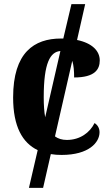

<svg xmlns="http://www.w3.org/2000/svg" viewBox="-20 -734 533 922"><path d="M119 168H187L224 6C241 9 258 10 276 10C407 10 458 -50 458 -99C458 -118 449 -134 434 -143C412 -98 365 -62 301 -62C278 -62 259 -68 244 -79L327 -442C334 -420 336 -392 336 -362C436 -362 459 -401 459 -444C459 -489 423 -527 350 -542L389 -714H323L284 -549C281 -549 277 -549 273 -549C144 -549 43 -482 43 -266C43 -126 88 -48 161 -13ZM190 -267C190 -432 221 -485 270 -489L197 -171C192 -198 190 -230 190 -267Z"/></svg>

Font: Noto Serif SemiCondensed
Style: Bold
Weight: 700
Width: 4
Designer: Monotype Design Team
Foundry: Monotype Imaging Inc.
Version: Version 2.015